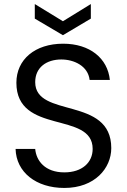

<svg xmlns="http://www.w3.org/2000/svg" viewBox="-20 -922 627 949"><path d="M291 -817 152 -902V-830L291 -748L429 -830V-902ZM530 -190C530 -448 154 -336 154 -516C154 -589 210 -628 283 -628C346 -628 415 -596 423 -527H523C512 -634 424 -706 292 -706C153 -706 61 -628 61 -513C61 -254 438 -374 438 -186C438 -119 386 -70 298 -70C202 -70 159 -128 154 -186H57C60 -71 158 7 298 7C449 7 530 -91 530 -190Z"/></svg>

Font: Matrixport Regular
Style: Regular
Weight: 400
Designer: Ninad Kale (Devanagari), Jonny Pinhorn (Latin)
Foundry: Indian Type Foundry
Version: Version 3.200;PS 1.000;hotconv 16.6.54;makeotf.lib2.5.65590